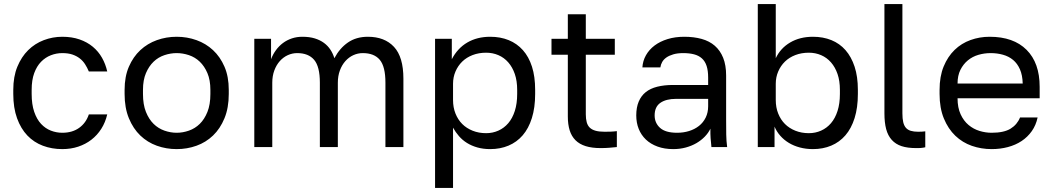

<svg xmlns="http://www.w3.org/2000/svg" viewBox="-20 -720 5155 940"><path d="M285 10Q327 10 363 -2Q399 -14 427.5 -36Q456 -58 476 -89.5Q496 -121 505 -160H415Q401 -118 367.5 -94Q334 -70 285 -70Q256 -70 229 -80.5Q202 -91 181 -113.5Q160 -136 147.5 -172.5Q135 -209 135 -260V-280Q135 -328 147.5 -362Q160 -396 181 -417.5Q202 -439 229 -449.5Q256 -460 285 -460Q314 -460 334.5 -453Q355 -446 370.5 -434Q386 -422 396.5 -405.5Q407 -389 415 -370H505Q497 -406 479.5 -437Q462 -468 434.5 -491Q407 -514 369.5 -527Q332 -540 285 -540Q238 -540 194.5 -523.5Q151 -507 118 -474.5Q85 -442 65 -393.5Q45 -345 45 -280V-260Q45 -192 63.5 -141Q82 -90 114 -56.5Q146 -23 190 -6.5Q234 10 285 10Z M845 10Q896 10 942 -6.5Q988 -23 1023 -56.5Q1058 -90 1079 -141Q1100 -192 1100 -260V-280Q1100 -345 1079 -393.5Q1058 -442 1023 -474.5Q988 -507 942 -523.5Q896 -540 845 -540Q794 -540 748 -523.5Q702 -507 667 -474.5Q632 -442 611 -393.5Q590 -345 590 -280V-260Q590 -192 611 -141Q632 -90 667 -56.5Q702 -23 748 -6.5Q794 10 845 10ZM845 -70Q815 -70 785 -80.5Q755 -91 732 -113.5Q709 -136 694.5 -172Q680 -208 680 -260V-280Q680 -328 694.5 -362Q709 -396 732 -418Q755 -440 785 -450Q815 -460 845 -460Q875 -460 905 -450Q935 -440 958 -418Q981 -396 995.5 -362Q1010 -328 1010 -280V-260Q1010 -208 995.5 -172Q981 -136 958 -113.5Q935 -91 905 -80.5Q875 -70 845 -70Z M1225 0H1313V-315Q1313 -348 1323 -375Q1333 -402 1350 -421Q1367 -440 1389 -450Q1411 -460 1435 -460Q1490 -460 1518 -427Q1546 -394 1546 -315V0H1634V-315Q1634 -348 1644 -375Q1654 -402 1671 -421Q1688 -440 1710 -450Q1732 -460 1756 -460Q1812 -460 1839.5 -427Q1867 -394 1867 -315V0H1955V-335Q1955 -441 1909 -490.5Q1863 -540 1781 -540Q1724 -540 1683.5 -512Q1643 -484 1617 -435Q1610 -458 1597.5 -477Q1585 -496 1566 -510Q1547 -524 1521 -532Q1495 -540 1460 -540Q1433 -540 1409 -532Q1385 -524 1365.5 -509.5Q1346 -495 1331 -474.5Q1316 -454 1307 -430V-530H1225Z M2110 200H2198V-95Q2210 -73 2227 -53.5Q2244 -34 2266.5 -20Q2289 -6 2317.5 2Q2346 10 2380 10Q2429 10 2469.5 -7Q2510 -24 2539 -57.5Q2568 -91 2584 -142Q2600 -193 2600 -260V-280Q2600 -345 2584.5 -393.5Q2569 -442 2540 -474.5Q2511 -507 2470.5 -523.5Q2430 -540 2380 -540Q2348 -540 2320 -533Q2292 -526 2268 -512Q2244 -498 2225 -477.5Q2206 -457 2192 -430V-530H2110ZM2360 -68Q2324 -68 2294 -80Q2264 -92 2243 -113Q2222 -134 2210 -164Q2198 -194 2198 -230V-310Q2198 -342 2210 -370Q2222 -398 2243 -418.5Q2264 -439 2294 -450.5Q2324 -462 2360 -462Q2392 -462 2420 -450Q2448 -438 2468.5 -414.5Q2489 -391 2500.5 -357.5Q2512 -324 2512 -280V-260Q2512 -213 2500.5 -177Q2489 -141 2468.5 -117Q2448 -93 2420 -80.5Q2392 -68 2360 -68Z M2920 5Q2943 5 2962 3.5Q2981 2 3000 0V-78Q2985 -76 2970 -75.5Q2955 -75 2940 -75Q2913 -75 2895.5 -80Q2878 -85 2867.5 -95Q2857 -105 2852.5 -121.5Q2848 -138 2848 -160V-452H2990V-530H2848V-650H2760V-530H2680V-452H2760V-150Q2760 -111 2769 -82Q2778 -53 2797.5 -33.5Q2817 -14 2847.5 -4.5Q2878 5 2920 5Z M3276 10Q3309 10 3338 2Q3367 -6 3390 -19.5Q3413 -33 3430.5 -51Q3448 -69 3458 -90Q3458 -77 3458 -65.5Q3458 -54 3459 -43.5Q3460 -33 3461 -22.5Q3462 -12 3463 0H3540Q3536 -30 3535.5 -61.5Q3535 -93 3535 -135V-350Q3535 -401 3520.5 -437Q3506 -473 3479.5 -496Q3453 -519 3415 -529.5Q3377 -540 3330 -540Q3285 -540 3248 -528.5Q3211 -517 3184.5 -497Q3158 -477 3142.5 -449.5Q3127 -422 3125 -390H3213Q3215 -404 3222 -416.5Q3229 -429 3242.5 -438.5Q3256 -448 3276.5 -454Q3297 -460 3325 -460Q3355 -460 3378 -454Q3401 -448 3416.5 -434Q3432 -420 3439.5 -397Q3447 -374 3447 -340V-304H3275Q3232 -304 3198 -295.5Q3164 -287 3141.5 -269Q3119 -251 3107 -222.5Q3095 -194 3095 -155Q3095 -119 3107 -89Q3119 -59 3142 -37Q3165 -15 3199 -2.5Q3233 10 3276 10ZM3295 -70Q3238 -70 3211.5 -94Q3185 -118 3185 -155Q3185 -197 3213 -216.5Q3241 -236 3290 -236H3447V-200Q3447 -169 3435 -144.5Q3423 -120 3402 -103.5Q3381 -87 3353.5 -78.5Q3326 -70 3295 -70Z M3960 10Q4009 10 4049.5 -7Q4090 -24 4119 -57.5Q4148 -91 4164 -142Q4180 -193 4180 -260V-280Q4180 -345 4164 -393.5Q4148 -442 4119.5 -474.5Q4091 -507 4050.5 -523.5Q4010 -540 3960 -540Q3896 -540 3848.5 -512Q3801 -484 3778 -435V-700H3690V0H3772V-100Q3782 -76 3800 -55.5Q3818 -35 3842 -20.5Q3866 -6 3896 2Q3926 10 3960 10ZM3940 -68Q3904 -68 3874 -80Q3844 -92 3823 -113Q3802 -134 3790 -164Q3778 -194 3778 -230V-310Q3778 -342 3790 -370Q3802 -398 3823 -418.5Q3844 -439 3874 -450.5Q3904 -462 3940 -462Q3972 -462 4000 -450Q4028 -438 4048.5 -414.5Q4069 -391 4080.5 -357.5Q4092 -324 4092 -280V-260Q4092 -213 4080.5 -177Q4069 -141 4048.5 -117Q4028 -93 4000 -80.5Q3972 -68 3940 -68Z M4465 5Q4469 5 4475 5Q4481 5 4487.5 4.5Q4494 4 4500 3Q4506 2 4510 1V-77Q4502 -76 4494 -75.5Q4486 -75 4475 -75Q4454 -75 4439 -79.5Q4424 -84 4415 -94.5Q4406 -105 4402 -122Q4398 -139 4398 -165V-700H4310V-165Q4310 -120 4318.5 -88Q4327 -56 4346 -35Q4365 -14 4394 -4.5Q4423 5 4465 5Z M4835 10Q4877 10 4914.5 0Q4952 -10 4981.5 -29.5Q5011 -49 5031.5 -78Q5052 -107 5060 -145H4974Q4960 -110 4927.5 -90Q4895 -70 4835 -70Q4805 -70 4775.5 -79Q4746 -88 4722 -108Q4698 -128 4683 -160.5Q4668 -193 4668 -239H5070V-295Q5070 -412 5006 -476Q4942 -540 4825 -540Q4776 -540 4731.5 -524Q4687 -508 4653.5 -475.5Q4620 -443 4600 -394.5Q4580 -346 4580 -280V-260Q4580 -191 4601 -140Q4622 -89 4657 -55.5Q4692 -22 4738 -6Q4784 10 4835 10ZM4830 -460Q4862 -460 4890.5 -452Q4919 -444 4940 -426.5Q4961 -409 4973.5 -380.5Q4986 -352 4987 -311H4668Q4668 -350 4682 -378Q4696 -406 4718.5 -424.5Q4741 -443 4770 -451.5Q4799 -460 4830 -460Z"/></svg>

Font: Golos Text VF
Style: Regular
Weight: 400
Designer: A.Korolkova, Vitaly Kuzmin
Foundry: ParaType Ltd
Version: Version 2.005